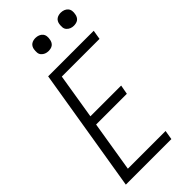

<svg xmlns="http://www.w3.org/2000/svg" viewBox="-286 -1005 1073 1073"><g transform="rotate(-45 250.0 -468.5)"><path d="M18 0 139 -735H499L490 -680H192L148 -410H391L381 -355H138L89 -55H387L378 0ZM441 -833Q428 -833 417 -837.5Q406 -842 398 -851Q390 -860 389 -872.5Q388 -885 390 -898Q391 -906 395.5 -914.5Q400 -923 407.5 -928Q415 -933 423.5 -935Q432 -937 440 -937Q453 -937 464.5 -932.5Q476 -928 483.5 -919Q491 -910 492.5 -897.5Q494 -885 491 -872Q490 -864 485.5 -855.5Q481 -847 474 -842Q467 -837 458 -835Q449 -833 441 -833ZM241 -833Q228 -833 217 -837.5Q206 -842 198 -851Q190 -860 189 -872.5Q188 -885 190 -898Q191 -906 195.5 -914.5Q200 -923 207.5 -928Q215 -933 223.5 -935Q232 -937 240 -937Q253 -937 264.5 -932.5Q276 -928 283.5 -919Q291 -910 292.5 -897.5Q294 -885 291 -872Q290 -864 285.5 -855.5Q281 -847 274 -842Q267 -837 258 -835Q249 -833 241 -833Z"/></g></svg>

Font: Iosevka Curly Light
Style: Italic
Weight: 300
Italic angle: -9°
Monospace: yes
Designer: Belleve Invis
Foundry: Belleve Invis
Version: Version 22.1.2; ttfautohint (v1.8.4)